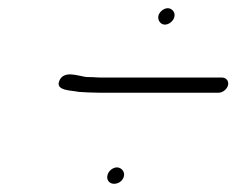

<svg xmlns="http://www.w3.org/2000/svg" viewBox="-20 -519 576 468"><path d="M242 -92C239 -81 246 -71 258 -71C269 -71 279 -78 282 -89C285 -100 276 -111 265 -111C255 -111 244 -102 242 -92ZM366 -480C364 -470 371 -459 382 -459C392 -459 403 -468 405 -478C408 -489 399 -499 389 -499C379 -499 368 -490 366 -480ZM536 -312C538 -322 531 -330 521 -330H231C224 -330 216 -330 205 -331C196 -331 190 -331 186 -332C167 -335 136 -347 125 -323C113 -297 155 -299 172 -295C182 -294 211 -293 223 -293H513C523 -293 534 -302 536 -312Z"/></svg>

Font: Electronic
Style: SeLtIt
Weight: 300
Version: Version 1.011